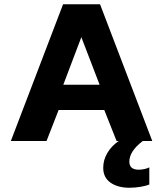

<svg xmlns="http://www.w3.org/2000/svg" viewBox="-20 -664 750 904"><path d="M633 135Q646 135 660 132Q674 129 683 124V205Q668 211 642 215.5Q616 220 589 220Q535 220 500.5 196Q466 172 466 126Q466 89 485.5 56Q505 23 539 0H529L471 -146H256L199 0H31L277 -644H451L697 0H652Q589 48 589 97Q589 135 633 135ZM449 -265 363 -489 278 -265Z"/></svg>

Font: Kanit SemiBold
Style: Regular
Weight: 600
Designer: Katatrad Team
Foundry: CadsonDemak
Version: Version 1.030